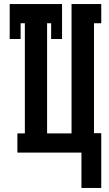

<svg xmlns="http://www.w3.org/2000/svg" viewBox="-20 -755 540 950"><path d="M383 175V0H66V-95H103V-640H82V-562H28V-735H287V-562H233V-640H213V-95H334V-735H481V-640H445V-96H481V175Z"/></svg>

Font: Iosevka Curly Slab
Style: Bold
Weight: 700
Monospace: yes
Designer: Belleve Invis
Foundry: Belleve Invis
Version: Version 22.1.2; ttfautohint (v1.8.4)